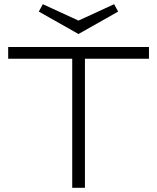

<svg xmlns="http://www.w3.org/2000/svg" viewBox="-20 -895 749 915"><path d="M384.8 -615.2V0H324.2V-615.2H19V-670.9H689.9V-615.2ZM543 -839.8 354 -732.9 165 -839.8 184.1 -875 354 -796.9 523.9 -875Z"/></svg>

Font: Syncopate
Style: Regular
Weight: 300
Width: 7
Designer: Astigmatic (AOETI)
Foundry: Astigmatic (AOETI)
Version: Version 001.000